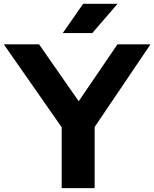

<svg xmlns="http://www.w3.org/2000/svg" viewBox="-42 -968 795 988"><path d="M275.5 0V-313L-22.5 -740H159L363 -447L562.5 -740H732.5L445 -314.5V0ZM281 -798 386 -948.5H563L433 -798Z"/></svg>

Font: Encode Sans Expanded
Style: Bold
Weight: 700
Width: 7
Designer: Multiple Designers
Foundry: Impallari Type
Version: Version 3.000; ttfautohint (v1.8.3) -l 8 -r 50 -G 200 -x 14 